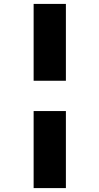

<svg xmlns="http://www.w3.org/2000/svg" viewBox="-20 -760 508 982"><path d="M152 202V-192H317V202ZM152 -347V-740H317V-347Z"/></svg>

Font: Lexend Giga
Style: Bold
Weight: 700
Version: Version 1.007